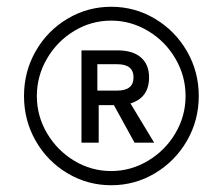

<svg xmlns="http://www.w3.org/2000/svg" viewBox="-20 -720 658 568"><path d="M51 -436Q51 -508 85.5 -568.5Q120 -629 179.5 -664.5Q239 -700 309 -700Q379 -700 438.5 -664.5Q498 -629 533 -568.5Q568 -508 568 -436Q568 -364 533 -303.5Q498 -243 438.5 -207.5Q379 -172 309 -172Q239 -172 179.5 -207.5Q120 -243 85.5 -303.5Q51 -364 51 -436ZM529 -436Q529 -495 499 -546.5Q469 -598 418 -628.5Q367 -659 309 -659Q250 -659 199.5 -628.5Q149 -598 119 -546.5Q89 -495 89 -436Q89 -377 119 -326Q149 -275 199.5 -244.5Q250 -214 309 -214Q367 -214 418 -244.5Q469 -275 499 -326Q529 -377 529 -436ZM221 -571H327Q373 -571 397 -550Q421 -529 421 -491Q421 -431 366 -414L436 -298H378L317 -409H272V-298H221ZM327 -452Q375 -452 375 -491Q375 -530 327 -530H268V-452Z"/></svg>

Font: Decalotype
Style: Italic
Weight: 400
Italic angle: -12°
Designer: Alfredo Marco Pradil
Foundry: Alfredo Marco Pradil
Version: Version 1.0